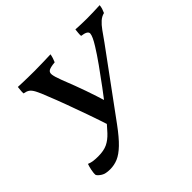

<svg xmlns="http://www.w3.org/2000/svg" viewBox="-163 -870 1069 1069"><g transform="rotate(-45 372.0 -335.0)"><path d="M139 9Q104 9 85.5 -2.5Q67 -14 60 -26Q58 -40 63 -63.5Q68 -87 73 -100Q90 -93 107 -91Q124 -89 143 -89Q187 -89 215.5 -102.5Q244 -116 270.5 -144.5Q297 -173 335 -219L313 -158Q290 -229 266.5 -295.5Q243 -362 221.5 -420Q200 -478 182 -522Q165 -567 153 -589.5Q141 -612 128.5 -620Q116 -628 97 -631Q96 -643 97.5 -655.5Q99 -668 100 -679Q114 -678 136.5 -677.5Q159 -677 183.5 -676.5Q208 -676 228 -676Q259 -676 292 -677Q325 -678 357 -679Q355 -667 351 -654.5Q347 -642 342 -631Q308 -628 294 -620.5Q280 -613 282.5 -593.5Q285 -574 300 -535Q317 -492 329.5 -459Q342 -426 352.5 -396Q363 -366 373.5 -334Q384 -302 397 -259L359 -252Q392 -293 430 -344Q468 -395 504 -445.5Q540 -496 564 -535Q594 -583 595.5 -604Q597 -625 550 -631Q549 -642 550.5 -655Q552 -668 553 -679Q568 -678 582.5 -677.5Q597 -677 612.5 -676.5Q628 -676 643 -676Q666 -676 694.5 -677Q723 -678 744 -679Q743 -666 739 -654Q735 -642 730 -631Q709 -626 691.5 -610.5Q674 -595 656.5 -570.5Q639 -546 615 -512L343 -141Q299 -81 265 -48.5Q231 -16 201.5 -3.5Q172 9 139 9Z"/></g></svg>

Font: Vollkorn Medium
Style: Italic
Weight: 500
Italic angle: -11°
Designer: Friedrich Althausen
Foundry: Friedrich Althausen
Version: Version 5.000